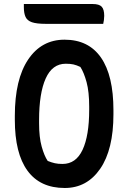

<svg xmlns="http://www.w3.org/2000/svg" viewBox="-20 -918 640 958"><path d="M302 -720Q422 -720 484 -630.5Q546 -541 546 -368V-348Q546 -172 480 -76Q414 20 303 20Q180 20 117 -66.5Q54 -153 54 -320V-340Q54 -522 120.5 -621Q187 -720 302 -720ZM175 -303Q175 -233 188 -186.5Q201 -140 218 -115Q238 -107 254 -103.5Q270 -100 292 -100Q359 -100 392 -170.5Q425 -241 425 -370V-386Q425 -460 412 -508Q399 -556 381 -584Q362 -593 346.5 -596.5Q331 -600 308 -600Q241 -600 208 -526.5Q175 -453 175 -319ZM99 -898H442Q475 -898 487.5 -884.5Q500 -871 500 -839Q500 -829 498.5 -818Q497 -807 495 -799H209Q163 -799 139.5 -807Q116 -815 107.5 -833.5Q99 -852 99 -882Z"/></svg>

Font: Recursive Mn Csl St SmB
Style: Regular
Weight: 600
Monospace: yes
Version: Version 1.079;hotconv 1.0.112;makeotfexe 2.5.65598; ttfautoh